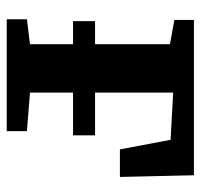

<svg xmlns="http://www.w3.org/2000/svg" viewBox="-33 -563 596 570"><g transform="rotate(90 265.0 -278.0)"><path d="M37.1 0V-59.9L111.2 -69V-484.5L39.1 -497.7V-555.7H500.3L505.3 -336H423.5L395.1 -486.4L254.9 -494.1V-69L369.3 -59.9V0ZM42.7 -262.2H381.7V-196.9H42.7Z"/></g></svg>

Font: Merriweather Light
Style: Regular
Weight: 300
Designer: Eben Sorkin
Foundry: Eben Sorkin
Version: Version 2.100